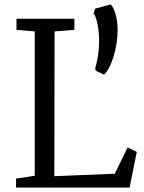

<svg xmlns="http://www.w3.org/2000/svg" viewBox="-20 -842 647 862"><path d="M52 0ZM136 -53V-701L54 -708V-758H314V-708L225 -701L224 -51L495 -62L553 -180L594 -160L562 0H52V-40ZM408 -537Q425 -597 425 -657Q425 -699 417.5 -735Q410 -771 400 -782L407 -803L477 -822Q491 -808 499.5 -775.5Q508 -743 508 -707Q508 -648 490 -589Q472 -530 447 -507L409 -525Z"/></svg>

Font: Grenzecho Serif
Style: Serif-Regular
Weight: 400
Designer: Dan Reynolds
Foundry: Dan Reynolds
Version: Version 1.001; ttfautohint (v1.1) -l 5 -r 5 -G 72 -x 0 -D la